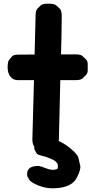

<svg xmlns="http://www.w3.org/2000/svg" viewBox="-20 -806 511 1043"><path d="M241.7 -786.1Q210.9 -786.1 201.7 -777.1Q192.4 -768.1 183.1 -759Q173.8 -750 173.3 -720.2L168 -509.8Q120.6 -509.3 80.6 -509.3Q53.2 -509.3 45.4 -499.8Q37.6 -490.2 29.5 -480.7Q21.5 -471.2 21.5 -439.5Q21.5 -409.2 36.6 -389.6Q51.3 -370.6 76.7 -370.6H164.6L155.8 -47.9Q155.3 -19 172.9 -0.5Q190.4 20.5 222.2 21Q257.3 21.5 278.3 2Q299.3 -16.1 299.8 -46.4L307.6 -370.6H388.7Q418.9 -370.6 428.5 -380.1Q438 -389.6 447.3 -398.9Q456.5 -408.2 456.5 -424.8Q456.5 -441.4 456.5 -458Q456.5 -474.6 446.8 -483.9Q437 -493.2 427.2 -502.2Q417.5 -511.2 385.7 -510.7L311.5 -510.3Q314.5 -605 315.4 -716.8Q315.4 -748.5 305.4 -758.1Q295.4 -767.6 285.2 -776.9Q274.9 -786.1 241.7 -786.1ZM169.9 -24.4Q163.1 -1.5 168.2 7.6Q173.3 16.6 178.2 25.6Q183.1 34.7 209 40.5Q235.4 46.9 256.8 56.6Q277.8 65.9 282.2 71Q286.6 76.2 290.8 81.3Q294.9 86.4 294.4 99.1Q294.4 107.4 293 108.9Q291.5 110.4 290 111.8Q288.6 113.3 279.8 115.2Q259.3 119.6 231.9 108.9Q211.9 101.1 206.1 99.4Q200.2 97.7 194.3 96.2Q188.5 94.7 177.2 95.7Q146 98.1 134.3 114.3Q129.4 121.1 128.4 129.4Q125.5 147.9 130.4 155.8Q135.3 163.6 139.9 171.6Q144.5 179.7 163.6 189.9Q217.8 219.2 275.9 216.8Q368.7 213.4 396.5 160.6Q420.4 115.2 415.8 94.2Q411.1 73.2 406.2 52.2Q401.4 31.2 359.4 -2.4Q291.5 -57.6 221.2 -55.2Q203.1 -54.7 196 -50.8Q189 -46.9 181.6 -43Q174.3 -39.1 169.9 -24.4Z"/></svg>

Font: Comic Relief
Style: Bold
Weight: 700
Designer: Jeff Davis
Foundry: Loudifier
Version: Version 1.200; ttfautohint (v1.8.4.7-5d5b)